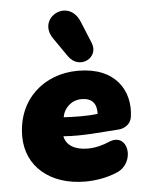

<svg xmlns="http://www.w3.org/2000/svg" viewBox="-55 -836 701 894"><g transform="rotate(-5 295.0 -389.0)"><path d="M308 12C356 12 410 3 457 -17C550 -56 527 -204 432 -162C405 -150 367 -140 333 -140C271 -140 232 -165 224 -207C312 -200 405 -211 484 -216C509 -218 540 -234 545 -270C562 -390 494 -505 318 -505C159 -505 33 -396 33 -223C33 -83 143 12 308 12ZM216 -665 277 -577C325 -507 423 -556 393 -629L351 -731C302 -851 146 -766 216 -665ZM233 -295 234 -299C240 -333 272 -372 323 -372C373 -372 394 -344 392 -297C344 -291 289 -292 233 -295Z"/></g></svg>

Font: SN Pro Black
Style: Italic
Weight: 900
Italic angle: -9°
Designer: Tobias Whetton
Foundry: Supernotes
Version: Version 1.001;Glyphs 3.2 (3249)